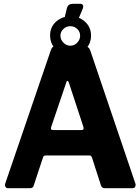

<svg xmlns="http://www.w3.org/2000/svg" viewBox="-20 -984 729 1004"><path d="M456 -798Q456 -753 424.5 -724.5Q393 -696 349 -696Q304 -696 273 -725Q242 -754 242 -800Q242 -843 273.5 -871Q305 -899 349 -899Q393 -899 424.5 -870.5Q456 -842 456 -798ZM399 -797Q399 -818 384 -832.5Q369 -847 348 -847Q327 -847 311.5 -832.5Q296 -818 296 -797Q296 -777 311.5 -761Q327 -745 348 -745Q369 -745 384 -761Q399 -777 399 -797ZM422 -742Q445 -742 452 -720L687 -27Q691 -19 687.5 -9.5Q684 0 675 0H528Q513 0 508 -14L461 -160Q459 -165 456.5 -168Q454 -171 447 -171H219Q208 -171 205 -161L156 -13Q155 -7 150 -3.5Q145 0 136 0H21Q12 0 8 -8Q4 -16 9 -29L246 -722Q250 -733 255 -737.5Q260 -742 272 -742ZM339 -555Q336 -561 332.5 -561Q329 -561 327 -554L248 -321Q242 -304 257 -304H407Q421 -304 416 -321ZM400 -964Q411 -964 414 -956.5Q417 -949 413 -939L386 -875H314L329 -938Q333 -954 341 -959Q349 -964 361 -964Z"/></svg>

Font: Libre Franklin Thin
Style: Bold
Weight: 700
Version: Version 3.000